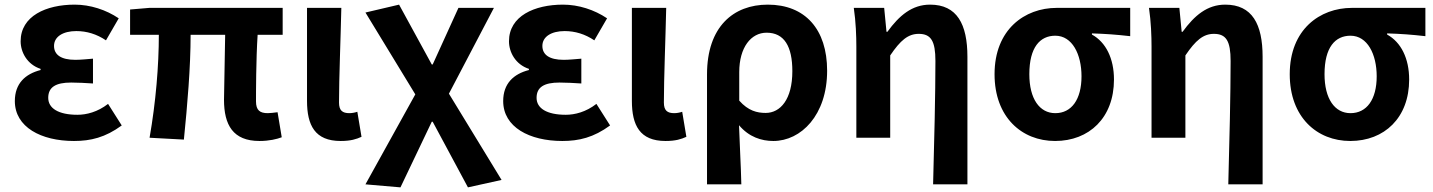

<svg xmlns="http://www.w3.org/2000/svg" viewBox="-20 -594 6180 828"><path d="M299 14C371 14 434 -1 505 -53L446 -146C401 -111 353 -99 314 -99C232 -99 188 -127 188 -172C188 -218 220 -238 287 -238C317 -238 349 -236 381 -234V-341C355 -339 328 -336 305 -336C243 -336 213 -358 213 -396C213 -436 252 -460 309 -460C354 -460 397 -447 437 -420L492 -515C437 -552 369 -574 302 -574C179 -574 69 -525 69 -416C69 -369 97 -316 155 -297V-292C89 -275 44 -234 44 -158C44 -46 157 14 299 14Z M541 -444H665C665 -312 652 -153 625 0L773 8C788 -141 802 -303 802 -444H951C950 -342 946 -204 946 -164C946 -55 985 14 1099 14C1141 14 1174 6 1195 -2L1177 -110C1160 -108 1146 -106 1135 -106C1101 -106 1084 -118 1084 -157C1084 -191 1084 -337 1091 -444H1199V-560H624L541 -553Z M1449 14C1493 14 1517 6 1539 -4L1521 -112C1510 -108 1496 -106 1487 -106C1457 -106 1442 -117 1442 -152C1442 -257 1449 -423 1452 -560H1304V-159C1304 -54 1338 14 1449 14Z M1707 214 1842 -69H1846L1998 214L2143 182L1916 -190L2110 -560H1957L1846 -316H1842L1701 -574L1556 -540L1771 -187L1556 201Z M2405 14C2477 14 2540 -1 2611 -53L2552 -146C2507 -111 2459 -99 2420 -99C2338 -99 2294 -127 2294 -172C2294 -218 2326 -238 2393 -238C2423 -238 2455 -236 2487 -234V-341C2461 -339 2434 -336 2411 -336C2349 -336 2319 -358 2319 -396C2319 -436 2358 -460 2415 -460C2460 -460 2503 -447 2543 -420L2598 -515C2543 -552 2475 -574 2408 -574C2285 -574 2175 -525 2175 -416C2175 -369 2203 -316 2261 -297V-292C2195 -275 2150 -234 2150 -158C2150 -46 2263 14 2405 14Z M2850 14C2894 14 2918 6 2940 -4L2922 -112C2911 -108 2897 -106 2888 -106C2858 -106 2843 -117 2843 -152C2843 -257 2850 -423 2853 -560H2705V-159C2705 -54 2739 14 2850 14Z M3029 201H3177C3175 114 3170 37 3167 -54C3210 -3 3264 14 3315 14C3434 14 3547 -97 3547 -289C3547 -468 3452 -574 3291 -574C3143 -574 3029 -479 3029 -273ZM3282 -107C3245 -107 3207 -116 3168 -160V-283C3168 -390 3219 -453 3286 -453C3362 -453 3397 -394 3397 -287C3397 -165 3345 -107 3282 -107Z M4004 201H4152V-349C4152 -490 4107 -574 3991 -574C3913 -574 3858 -527 3807 -457H3803L3793 -560H3662C3671 -499 3673 -437 3673 -393V0H3819V-355C3863 -420 3896 -448 3942 -448C3995 -448 4014 -417 4014 -331C4014 -194 4009 24 4004 201Z M4530 14C4677 14 4784 -86 4784 -251C4784 -342 4749 -412 4689 -445V-450C4749 -448 4792 -445 4854 -438V-560H4537C4399 -560 4269 -467 4269 -274C4269 -88 4387 14 4530 14ZM4531 -106C4463 -106 4419 -168 4419 -274C4419 -390 4465 -440 4531 -440C4604 -440 4644 -360 4644 -265C4644 -165 4601 -106 4531 -106Z M5277 201H5425V-349C5425 -490 5380 -574 5264 -574C5186 -574 5131 -527 5080 -457H5076L5066 -560H4935C4944 -499 4946 -437 4946 -393V0H5092V-355C5136 -420 5169 -448 5215 -448C5268 -448 5287 -417 5287 -331C5287 -194 5282 24 5277 201Z M5803 14C5950 14 6057 -86 6057 -251C6057 -342 6022 -412 5962 -445V-450C6022 -448 6065 -445 6127 -438V-560H5810C5672 -560 5542 -467 5542 -274C5542 -88 5660 14 5803 14ZM5804 -106C5736 -106 5692 -168 5692 -274C5692 -390 5738 -440 5804 -440C5877 -440 5917 -360 5917 -265C5917 -165 5874 -106 5804 -106Z"/></svg>

Font: Kinto Sans
Style: Bold
Weight: 700
Designer: Authors: Ryoko NISHIZUKA  (kana & ideographs); Paul D. Hunt (Latin, Greek & Cyrillic); Wenlong ZHANG  (bopomofo); Sandol
Foundry: Adobe Systems Incorporated, ookami Inc.
Version: Version 0.001